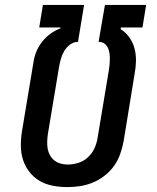

<svg xmlns="http://www.w3.org/2000/svg" viewBox="-20 -755 640 783"><path d="M255 8Q225 8 195.5 2.5Q166 -3 141.5 -17.5Q117 -32 99.5 -54.5Q82 -77 73.5 -104.5Q65 -132 65 -162Q65 -192 70 -222L116 -498Q119 -521 127.5 -542.5Q136 -564 150.5 -583Q165 -602 184.5 -616.5Q204 -631 226 -639L227 -643H140L155 -735H323L298 -584H296Q280 -584 265.5 -573Q251 -562 242 -547Q233 -532 228.5 -515.5Q224 -499 221 -483L175 -207Q173 -192 172.5 -177Q172 -162 174.5 -148Q177 -134 184 -121.5Q191 -109 202 -100.5Q213 -92 227 -88Q241 -84 256 -84Q256 -84 256 -84Q256 -84 256 -84Q278 -84 300 -91Q322 -98 339 -114Q356 -130 365.5 -151Q375 -172 378 -193L424 -469Q426 -481 427 -492.5Q428 -504 428 -515.5Q428 -527 426.5 -538Q425 -549 420.5 -559Q416 -569 407.5 -576Q399 -583 387 -584H382L408 -735H576L561 -643H473L472 -636Q493 -623 507.5 -602.5Q522 -582 528.5 -557.5Q535 -533 534.5 -506.5Q534 -480 529 -454L484 -178Q479 -152 470 -126.5Q461 -101 445 -78.5Q429 -56 406.5 -38.5Q384 -21 358.5 -10.5Q333 0 306.5 4Q280 8 255 8Z"/></svg>

Font: Iosevka Curly Slab SmBdExObl
Style: Regular
Weight: 600
Width: 7
Italic angle: -9°
Monospace: yes
Designer: Belleve Invis
Foundry: Belleve Invis
Version: Version 11.1.0; ttfautohint (v1.8.3)